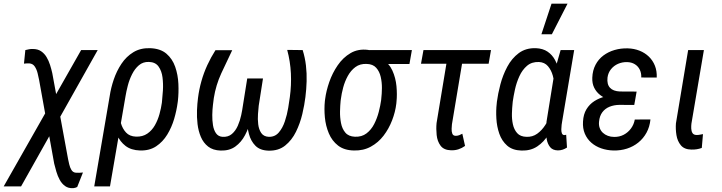

<svg xmlns="http://www.w3.org/2000/svg" viewBox="-49 -797 3873 1030"><path d="M475.1 -528.3 64 203.1H-29.3L386.2 -528.3ZM127.4 -534.2Q153.8 -534.2 171.6 -522Q189.5 -509.8 200.9 -490.5Q212.4 -471.2 219.5 -448.7Q226.6 -426.3 231.4 -404.8L316.4 57.6Q318.8 68.8 322.5 85Q326.2 101.1 334 114.3Q341.8 127.4 356.4 129.4Q365.7 130.4 376 129.9Q386.2 129.4 396 128.4L365.2 206.1Q360.4 208.5 355.2 210.2Q350.1 211.9 344.2 212.4Q317.9 213.9 300.3 201.2Q282.7 188.5 271.5 168Q260.3 147.5 253.4 124Q246.6 100.6 241.7 80.6L160.6 -369.1Q157.7 -383.8 152.8 -404.1Q147.9 -424.3 137.7 -439.9Q127.4 -455.6 107.9 -457Q100.6 -457.5 93.5 -456.8Q86.4 -456.1 79.6 -455.6L86.9 -528.3Q96.7 -530.8 106.9 -532.7Q117.2 -534.7 127.4 -534.2Z M456.5 203.1 539.6 -282.2Q545.9 -325.2 561.3 -370.6Q576.7 -416 602.5 -454.8Q628.4 -493.7 666.3 -516.8Q704.1 -540 755.9 -538.6Q811.5 -536.6 843.8 -509Q876 -481.4 890.9 -438.5Q905.8 -395.5 908 -347.2Q910.2 -298.8 905.3 -255.9L903.8 -245.1Q898.4 -204.1 885.3 -159.2Q872.1 -114.3 848.4 -75.2Q824.7 -36.1 788.8 -12.2Q752.9 11.7 702.6 10.3Q654.3 8.8 624.5 -14.2Q594.7 -37.1 579.1 -73.2Q563.5 -109.4 558.1 -151.1Q552.7 -192.9 553.2 -232.4Q559.1 -226.1 564.7 -219.7Q570.3 -213.4 576.4 -207.3Q582.5 -201.2 588.4 -195.3Q591.3 -166.5 599.6 -136.7Q607.9 -106.9 627 -86.2Q646 -65.4 680.7 -64Q716.3 -63 741.2 -80.1Q766.1 -97.2 782 -125.2Q797.9 -153.3 806.6 -185.3Q815.4 -217.3 819.3 -245.6L820.3 -255.9Q822.8 -277.8 825 -312.5Q827.1 -347.2 822.8 -381.8Q818.4 -416.5 801.5 -440.2Q784.7 -463.9 749.5 -464.8Q718.3 -465.8 696 -446.8Q673.8 -427.7 659.2 -398.2Q644.5 -368.7 636.5 -337.2Q628.4 -305.7 624.5 -281.7L541 203.1Z M1491.7 -529.3 1574.7 -528.3Q1587.4 -487.8 1592.3 -445.6Q1597.2 -403.3 1595.9 -360.8Q1594.7 -318.4 1589.4 -276.4Q1584.5 -235.4 1572.8 -185.3Q1561 -135.3 1538.8 -90.1Q1516.6 -44.9 1480.7 -16.1Q1444.8 12.7 1391.1 11.2Q1345.7 9.8 1321 -15.4Q1296.4 -40.5 1286.4 -78.4Q1276.4 -116.2 1276.4 -157Q1276.4 -197.8 1280.3 -231L1303.7 -376H1361.8L1338.9 -229.5Q1336.9 -212.4 1335 -185.3Q1333 -158.2 1336.2 -130.6Q1339.4 -103 1352.3 -83.7Q1365.2 -64.5 1392.6 -63Q1425.8 -62 1446.5 -86.2Q1467.3 -110.4 1479.2 -146.2Q1491.2 -182.1 1497.1 -218.3Q1502.9 -254.4 1505.9 -276.4Q1514.6 -339.8 1511.5 -403.8Q1508.3 -467.8 1491.7 -529.3ZM1106.9 -527.8H1196.8Q1167 -466.3 1137.9 -403.1Q1108.9 -339.8 1098.1 -271.5Q1096.2 -258.3 1093.3 -233.6Q1090.3 -209 1089.8 -180.4Q1089.4 -151.9 1093.5 -125.7Q1097.7 -99.6 1109.6 -82.3Q1121.6 -64.9 1144 -63Q1174.8 -61 1194.8 -78.1Q1214.8 -95.2 1226.8 -122.6Q1238.8 -149.9 1244.9 -179Q1251 -208 1253.9 -229.5L1277.3 -376H1335.9L1312 -231Q1306.6 -193.8 1295.9 -151.6Q1285.2 -109.4 1265.4 -71.8Q1245.6 -34.2 1213.6 -11Q1181.6 12.2 1134.3 10.7Q1093.3 9.3 1067.6 -10.7Q1042 -30.8 1028.6 -62.5Q1015.1 -94.2 1010.7 -131.6Q1006.3 -168.9 1007.8 -205.6Q1009.3 -242.2 1013.2 -271.5Q1019 -317.4 1031.5 -361.6Q1043.9 -405.8 1063 -447.3Q1082 -488.8 1106.9 -527.8Z M1693.8 -254.9 1695.3 -266.1Q1700.7 -308.6 1717.3 -356.7Q1733.9 -404.8 1762.5 -446.5Q1791 -488.3 1831.8 -512.2Q1872.6 -536.1 1925.8 -529.3Q1938 -527.3 1951.2 -517.8Q1964.4 -508.3 1977.3 -497.1Q1990.2 -485.8 2000.5 -479.5Q2038.1 -458 2055.9 -418.7Q2073.7 -379.4 2077.9 -334.7Q2082 -290 2078.1 -252.4L2077.1 -241.2Q2071.8 -196.3 2054.4 -151.4Q2037.1 -106.4 2008.8 -69.3Q1980.5 -32.2 1940.4 -10.3Q1900.4 11.7 1849.6 10.3Q1797.4 9.3 1764.6 -16.1Q1731.9 -41.5 1715.1 -81.5Q1698.2 -121.6 1693.8 -167.2Q1689.5 -212.9 1693.8 -254.9ZM1779.8 -266.6 1778.3 -255.4Q1775.9 -231.9 1775.1 -200Q1774.4 -168 1780.3 -137.2Q1786.1 -106.4 1803.5 -85.7Q1820.8 -64.9 1855 -63.5Q1891.6 -62 1917 -81.3Q1942.4 -100.6 1958.3 -131.6Q1974.1 -162.6 1982.9 -196.8Q1991.7 -231 1995.6 -259.3L1996.6 -270.5Q1999.5 -293.9 1999.8 -324.7Q2000 -355.5 1993.4 -384.5Q1986.8 -413.6 1969.2 -433.3Q1951.7 -453.1 1918 -454.1Q1882.3 -455.6 1857.7 -437.3Q1833 -418.9 1816.9 -389.6Q1800.8 -360.4 1792 -327.4Q1783.2 -294.4 1779.8 -266.6ZM2160.6 -528.3 2147.5 -453.6H1918.9L1932.1 -528.3Z M2585 -528.3 2572.3 -455.1H2209.5L2222.7 -528.3ZM2357.9 -528.3H2441.9L2375.5 -130.4Q2374.5 -121.6 2373.8 -106.7Q2373 -91.8 2377.4 -80.1Q2381.8 -68.4 2396 -68.4Q2405.8 -68.4 2414.6 -71.8Q2423.3 -75.2 2431.2 -79.6L2445.8 -14.2Q2428.7 -2 2410.4 3.9Q2392.1 9.8 2371.1 9.3Q2332 8.3 2314.5 -15.4Q2296.9 -39.1 2293.5 -72.5Q2290 -106 2293 -136.7Z M2615.7 -241.2 2616.7 -251.5Q2622.1 -293.9 2635.3 -344Q2648.4 -394 2672.4 -439Q2696.3 -483.9 2733.9 -512Q2771.5 -540 2825.2 -538.6Q2863.3 -537.1 2888.4 -520Q2913.6 -502.9 2928.5 -475.1Q2943.4 -447.3 2950.2 -414.1Q2957 -380.9 2958 -346.9Q2959 -313 2956.5 -283.7L2951.7 -243.7Q2944.8 -203.1 2930.7 -158.4Q2916.5 -113.8 2892.8 -74.7Q2869.1 -35.6 2833.5 -11.7Q2797.9 12.2 2748.5 10.7Q2700.2 9.3 2671.6 -15.9Q2643.1 -41 2629.6 -79.6Q2616.2 -118.2 2613.8 -161.1Q2611.3 -204.1 2615.7 -241.2ZM2701.7 -252 2700.7 -241.7Q2698.2 -218.8 2697.3 -188.7Q2696.3 -158.7 2702.4 -130.4Q2708.5 -102.1 2725.3 -83Q2742.2 -64 2774.9 -63Q2807.6 -61.5 2832.8 -79.6Q2857.9 -97.7 2876.2 -126.2Q2894.5 -154.8 2906.2 -186.5Q2918 -218.3 2924.3 -244.6L2928.2 -275.9Q2929.7 -298.3 2927.5 -329.3Q2925.3 -360.4 2916.7 -390.9Q2908.2 -421.4 2890.4 -442.1Q2872.6 -462.9 2842.3 -464.4Q2803.7 -465.8 2778.3 -444.1Q2752.9 -422.4 2737.3 -388.2Q2721.7 -354 2713.6 -317.1Q2705.6 -280.3 2701.7 -252ZM2958.5 -528.3H3031.2L2966.3 -143.1Q2965.3 -138.7 2963.9 -127.4Q2962.4 -116.2 2962.2 -103.5Q2961.9 -90.8 2965.3 -81.8Q2968.8 -72.8 2978 -72.3Q2981 -72.3 2983.4 -73Q2985.8 -73.7 2988.3 -74.2L2992.7 -5.4Q2981 2 2969.2 5.9Q2957.5 9.8 2943.8 9.8Q2916 9.3 2902.3 -7.6Q2888.7 -24.4 2884 -49.3Q2879.4 -74.2 2880.1 -99.9Q2880.9 -125.5 2882.8 -144L2927.2 -418.9ZM2855.5 -613.3 2909.7 -777.3H2995.6L2911.6 -613.3Z M3265.6 -287.1 3362.8 -286.6 3353.5 -233.9 3273.4 -234.4Q3244.6 -233.9 3220.9 -224.4Q3197.3 -214.8 3182.4 -195.1Q3167.5 -175.3 3164.6 -144.5Q3162.6 -125.5 3168.2 -110.4Q3173.8 -95.2 3185.1 -84.7Q3196.3 -74.2 3211.9 -68.4Q3227.5 -62.5 3245.6 -62.5Q3273.9 -62 3297.1 -74.2Q3320.3 -86.4 3335.9 -107.7Q3351.6 -128.9 3356.4 -155.8L3440.4 -156.2Q3436.5 -116.7 3419.4 -85.4Q3402.3 -54.2 3375.5 -32.5Q3348.6 -10.7 3314.5 0.2Q3280.3 11.2 3241.2 10.3Q3206.5 9.3 3176.3 -1.2Q3146 -11.7 3123.3 -31.5Q3100.6 -51.3 3088.4 -79.8Q3076.2 -108.4 3078.6 -145Q3080.6 -183.6 3096.9 -210.7Q3113.3 -237.8 3139.6 -254.6Q3166 -271.5 3198.5 -279.3Q3231 -287.1 3265.6 -287.1ZM3356.9 -252.4 3271.5 -252.9Q3244.1 -253.9 3218 -262.5Q3191.9 -271 3171.1 -286.9Q3150.4 -302.7 3138.7 -326.2Q3127 -349.6 3128.4 -380.4Q3129.9 -419.4 3145.8 -449.5Q3161.6 -479.5 3188 -499.3Q3214.4 -519 3248 -528.8Q3281.7 -538.6 3318.4 -537.6Q3353 -536.6 3381.8 -525.1Q3410.6 -513.7 3431.9 -493.2Q3453.1 -472.7 3464.4 -444.3Q3475.6 -416 3474.1 -380.9L3391.1 -381.3Q3392.1 -404.8 3383.1 -423.3Q3374 -441.9 3356.4 -452.6Q3338.9 -463.4 3314.9 -463.9Q3289.1 -464.4 3266.6 -454.6Q3244.1 -444.8 3228.8 -425.8Q3213.4 -406.7 3210 -380.9Q3208 -362.8 3211.4 -349.1Q3214.8 -335.4 3223.4 -326.2Q3231.9 -316.9 3245.1 -312Q3258.3 -307.1 3275.9 -306.2L3366.2 -305.7Z M3642.6 -528.3H3727.1L3660.2 -133.8Q3658.7 -121.6 3659.2 -107.4Q3659.7 -93.3 3666 -83Q3672.4 -72.8 3689 -72.8Q3697.3 -72.8 3705.8 -74.5Q3714.4 -76.2 3722.2 -77.6L3715.8 -3.4Q3702.6 1.5 3688.5 3.7Q3674.3 5.9 3660.2 5.4Q3622.1 4.9 3603.5 -17.6Q3585 -40 3579.8 -72.3Q3574.7 -104.5 3577.1 -135.3Z"/></svg>

Font: Roboto Condensed
Style: Italic
Weight: 400
Italic angle: -12°
Designer: Christian Robertson
Foundry: Google
Version: Version 3.0